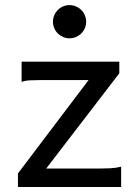

<svg xmlns="http://www.w3.org/2000/svg" viewBox="-20 -743 548 763"><path d="M454.1 -498V-451.7L163.6 -73.2H373.5Q395 -73.2 417.2 -74.2Q439.5 -75.2 461.4 -80.6V0H51.3V-53.7L332 -424.8H141.6Q119.6 -424.8 99.6 -423.8Q79.6 -422.9 65.9 -417.5V-498ZM190.4 -656.7Q190.4 -670.4 195.6 -682.4Q200.7 -694.3 209.7 -703.4Q218.8 -712.4 230.7 -717.5Q242.7 -722.7 256.3 -722.7Q270 -722.7 282 -717.5Q293.9 -712.4 303 -703.4Q312 -694.3 317.1 -682.4Q322.3 -670.4 322.3 -656.7Q322.3 -643.1 317.1 -631.1Q312 -619.1 303 -610.1Q293.9 -601.1 282 -595.9Q270 -590.8 256.3 -590.8Q242.7 -590.8 230.7 -595.9Q218.8 -601.1 209.7 -610.1Q200.7 -619.1 195.6 -631.1Q190.4 -643.1 190.4 -656.7Z"/></svg>

Font: Andika Phon
Style: Regular
Weight: 400
Designer: Victor Gaultney, Annie Olsen, Julie Remington, Don Collingsworth, Eric Hays, Becca Hirsbrunner
Foundry: SIL International
Version: Version 5.000